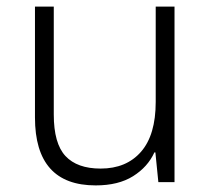

<svg xmlns="http://www.w3.org/2000/svg" viewBox="-20 -552 640 582"><path d="M448 -90H451L460 0H509V-532H452V-243Q452 -143 407.5 -92Q363 -41 285 -41Q214 -41 178.5 -79Q143 -117 143 -205V-532H86V-196Q86 10 270 10Q339 10 383.5 -18Q428 -46 448 -90Z"/></svg>

Font: Noto Sans Mono UI Light
Style: Regular
Weight: 300
Designer: Monotype Design team
Foundry: Monotype Imaging Inc.
Version: 1.000